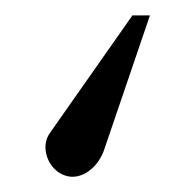

<svg xmlns="http://www.w3.org/2000/svg" viewBox="-20 -9 254 252"><path d="M176.8 11.2H153.8L45.9 165Q40.5 172.4 39.8 180.9Q39.1 189.5 42 197.5Q44.9 205.6 50.8 211.9Q56.6 218.3 64.9 221.2Q73.2 224.1 81.3 222.4Q89.4 220.7 96.2 215.8Q103 210.9 108.2 203.9Q113.3 196.8 116.2 189Z"/></svg>

Font: Galatia SIL
Style: Bold
Weight: 700
Designer: Development by SIL's NRSI team
Version: Version 2.1